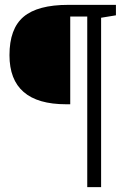

<svg xmlns="http://www.w3.org/2000/svg" viewBox="-20 -691 531 790"><path d="M19 -464Q19 -573 77 -622Q135 -671 261 -671H457V-628L396 -618V79H339V-623H269V-262H252Q19 -262 19 -464Z"/></svg>

Font: Khartiya
Style: Bold
Weight: 700
Version: Version 1.0.2